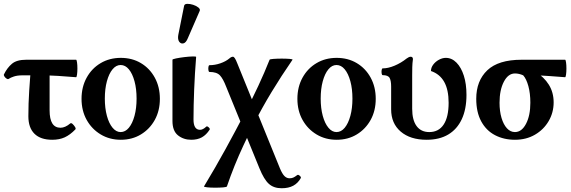

<svg xmlns="http://www.w3.org/2000/svg" viewBox="-25 -733 3041 1022"><path d="M253 11Q191 11 158.5 -21Q126 -53 126 -114Q126 -182 130.5 -251Q135 -320 141 -388H239V-146Q239 -99 253.5 -76Q268 -53 297 -53Q322 -53 349 -76Q354 -80 361.5 -73Q369 -66 374.5 -57Q380 -48 376 -44Q348 -15 319.5 -2Q291 11 253 11ZM21 -313Q17 -310 10 -314.5Q3 -319 -1.5 -326Q-6 -333 -4 -337Q13 -372 38.5 -393.5Q64 -415 114 -415H380Q383 -415 385 -401Q387 -387 387 -368.5Q387 -350 385 -336Q383 -322 380 -322Q332 -326 284.5 -329Q237 -332 190 -332H94Q68 -332 49.5 -326Q31 -320 21 -313Z M618 11Q558.1 11 510.8 -17.5Q463.4 -46 436.2 -95Q409 -144 409 -207Q409 -270 436.2 -319.5Q463.4 -369 510.8 -397Q558.1 -425 618 -425Q678.4 -425 725.2 -397Q772.1 -369 799.1 -319.5Q826 -270 826 -207Q826 -144 799.1 -95Q772.1 -46 725.2 -17.5Q678.4 11 618 11ZM617 -30Q642 -30 661 -53Q680 -76 691 -116.5Q702 -157 702 -208Q702 -260 691 -300.5Q680 -341 661 -364Q642 -387 617.1 -387Q593 -387 574 -364Q555 -341 544 -300.5Q533 -260 533 -208Q533 -157 544 -116.5Q555 -76 574.2 -53Q593.4 -30 617 -30Z M993 11Q952 11 922.5 -12.5Q893 -36 893 -89V-415Q893 -418 912 -422Q931 -426 956 -429Q981 -432 1000 -432.5Q1019 -433 1019 -430Q1012 -343 1008.5 -256Q1005 -169 1005 -97Q1005 -42 1040 -42Q1055 -42 1073 -59Q1077 -63 1085.5 -55.5Q1094 -48 1091 -43Q1073 -15 1049.5 -2Q1026 11 993 11ZM975 -530Q965 -505 951 -502Q937 -499 928.5 -511.5Q920 -524 924 -547L955 -702Q957 -712 971.5 -712.5Q986 -713 1003 -707.5Q1020 -702 1031 -693Q1042 -684 1038 -675Z M1061 259Q1122 158 1175 61.5Q1228 -35 1280 -135Q1317 -205 1350 -276Q1383 -347 1410 -415Q1411 -418 1430.5 -419.5Q1450 -421 1474.5 -421Q1499 -421 1516.5 -419.5Q1534 -418 1532 -415Q1472 -328 1420.5 -243Q1369 -158 1325 -71Q1297 -15 1271.5 39.5Q1246 94 1224 148.5Q1202 203 1183 259Q1182 263 1162.5 264.5Q1143 266 1119 266Q1095 266 1077 264Q1059 262 1061 259ZM1474 269Q1432 269 1406 245.5Q1380 222 1356 163L1179 -271Q1163 -313 1146 -331.5Q1129 -350 1090 -350Q1086 -350 1084.5 -359Q1083 -368 1084.5 -377Q1086 -386 1090 -386Q1119 -386 1148 -396Q1177 -406 1196 -422Q1206 -431 1215 -431Q1220 -431 1225.5 -422.5Q1231 -414 1238 -396L1465 163Q1477 192 1489 204Q1501 216 1516 216Q1527 216 1535.5 212.5Q1544 209 1557 199Q1562 195 1570.5 202.5Q1579 210 1576 215Q1561 242 1536 255.5Q1511 269 1474 269Z M1767 11Q1707.1 11 1659.8 -17.5Q1612.4 -46 1585.2 -95Q1558 -144 1558 -207Q1558 -270 1585.2 -319.5Q1612.4 -369 1659.8 -397Q1707.1 -425 1767 -425Q1827.4 -425 1874.2 -397Q1921.1 -369 1948.1 -319.5Q1975 -270 1975 -207Q1975 -144 1948.1 -95Q1921.1 -46 1874.2 -17.5Q1827.4 11 1767 11ZM1766 -30Q1791 -30 1810 -53Q1829 -76 1840 -116.5Q1851 -157 1851 -208Q1851 -260 1840 -300.5Q1829 -341 1810 -364Q1791 -387 1766.1 -387Q1742 -387 1723 -364Q1704 -341 1693 -300.5Q1682 -260 1682 -208Q1682 -157 1693 -116.5Q1704 -76 1723.2 -53Q1742.4 -30 1766 -30Z M2246 11Q2159 11 2108 -32.5Q2057 -76 2057 -151V-272Q2057 -303 2049 -318Q2041 -333 2012 -333Q2008 -333 2006.5 -342Q2005 -351 2006.5 -360Q2008 -369 2012 -369Q2041 -369 2075.5 -383.5Q2110 -398 2140 -422Q2152 -431 2161 -431Q2173 -431 2173 -418Q2170 -397 2169.5 -375.5Q2169 -354 2169 -333V-154Q2169 -94 2192.5 -62Q2216 -30 2260 -30Q2310 -30 2336.5 -70Q2363 -110 2363 -186Q2363 -255 2339.5 -297Q2316 -339 2269 -355Q2269 -373 2281 -389Q2293 -405 2311.5 -415Q2330 -425 2348 -425Q2380 -425 2405 -399.5Q2430 -374 2444 -330Q2458 -286 2458 -228Q2458 -152 2433 -98.5Q2408 -45 2361 -17Q2314 11 2246 11Z M2716 11Q2657 11 2610 -13.5Q2563 -38 2536.5 -87Q2510 -136 2510 -207Q2510 -303 2569 -359Q2628 -415 2751 -415H2983Q2986 -415 2988 -401Q2990 -387 2990 -368.5Q2990 -350 2988 -336Q2986 -322 2983 -322Q2943 -325 2902.5 -328Q2862 -331 2821 -332L2824 -352Q2871 -323 2896.5 -282Q2922 -241 2922 -188Q2922 -134 2895.5 -88.5Q2869 -43 2822.5 -16Q2776 11 2716 11ZM2716 -30Q2752 -30 2775 -74Q2798 -118 2798 -186Q2798 -236 2787.5 -274.5Q2777 -313 2760 -332Q2738 -342 2716 -342Q2680 -342 2657 -298Q2634 -254 2634 -186Q2634 -141 2644.5 -105.5Q2655 -70 2673.5 -50Q2692 -30 2716 -30Z"/></svg>

Font: Junicode VF
Style: Regular
Weight: 400
Designer: Peter S. Baker
Version: Version 2.213